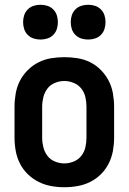

<svg xmlns="http://www.w3.org/2000/svg" viewBox="-20 -778 540 806"><path d="M250 8Q278 8 306 3Q334 -2 359 -14.5Q384 -27 404 -47Q424 -67 436.5 -92Q449 -117 454 -144.5Q459 -172 459 -200V-330Q459 -358 454 -386Q449 -414 436.5 -438.5Q424 -463 404 -483.5Q384 -504 359 -516.5Q334 -529 306 -533.5Q278 -538 250 -538Q222 -538 194.5 -533.5Q167 -529 142 -516.5Q117 -504 96.5 -483.5Q76 -463 63.5 -438.5Q51 -414 46 -386Q41 -358 41 -330V-200Q41 -172 46 -144.5Q51 -117 63.5 -92Q76 -67 96.5 -47Q117 -27 142 -14.5Q167 -2 194.5 3Q222 8 250 8ZM250 -92Q230 -92 210.5 -100Q191 -108 179 -124Q167 -140 162 -160Q157 -180 157 -200V-330Q157 -350 162 -370Q167 -390 179 -406Q191 -422 210.5 -430Q230 -438 250 -438Q270 -438 289.5 -430Q309 -422 321.5 -406Q334 -390 338.5 -370Q343 -350 343 -330V-200Q343 -180 338.5 -160Q334 -140 321.5 -124Q309 -108 289.5 -100Q270 -92 250 -92ZM350 -612Q365 -612 379 -616.5Q393 -621 403.5 -631.5Q414 -642 418.5 -656Q423 -670 423 -685Q423 -700 418.5 -714Q414 -728 403.5 -738.5Q393 -749 379 -753.5Q365 -758 350 -758Q335 -758 321 -753.5Q307 -749 296.5 -738.5Q286 -728 281.5 -714Q277 -700 277 -685Q277 -670 281.5 -656Q286 -642 296.5 -631.5Q307 -621 321 -616.5Q335 -612 350 -612ZM150 -612Q165 -612 179 -616.5Q193 -621 203.5 -631.5Q214 -642 218.5 -656Q223 -670 223 -685Q223 -700 218.5 -714Q214 -728 203.5 -738.5Q193 -749 179 -753.5Q165 -758 150 -758Q135 -758 121 -753.5Q107 -749 96.5 -738.5Q86 -728 81.5 -714Q77 -700 77 -685Q77 -670 81.5 -656Q86 -642 96.5 -631.5Q107 -621 121 -616.5Q135 -612 150 -612Z"/></svg>

Font: Iosevka SS09
Style: Bold
Weight: 700
Monospace: yes
Designer: Belleve Invis
Foundry: Belleve Invis
Version: Version 5.2.1; ttfautohint (v1.8.3)